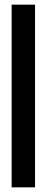

<svg xmlns="http://www.w3.org/2000/svg" viewBox="-20 -805 202 825"><path d="M30 0V-785H130.5V0Z"/></svg>

Font: Anybody Condensed Medium
Style: Regular
Weight: 500
Width: 3
Designer: Tyler Finck
Foundry: Etcetera Type Company
Version: Version 1.010; ttfautohint (v1.8.3) -l 8 -r 50 -G 200 -x 14 